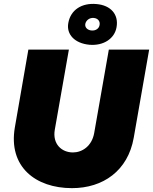

<svg xmlns="http://www.w3.org/2000/svg" viewBox="-20 -957 793 995"><path d="M353 18C514 18 643 -72 673 -243L753 -700H544L468 -267C456 -200 406 -167 358 -167C300 -167 251 -210 264 -285L337 -700H127L57 -297C22 -93 164 18 353 18ZM444 -725C517 -719 574 -757 584 -816C596 -883 553 -930 480 -936C404 -943 346 -906 334 -838C323 -779 367 -732 444 -725ZM454 -799C433 -801 419 -815 422 -833C426 -852 444 -866 466 -864C488 -862 500 -846 496 -827C493 -809 476 -797 454 -799Z"/></svg>

Font: Fixel Display Black
Style: Italic
Weight: 900
Italic angle: -10°
Designer: AlfaBravo + MacPaw
Foundry: Kyrylo Tkachov, Marchela Mozhyna, Serhii Makarenko, Maria Weinstein, Zakhar Kryvoshyya
Version: Version 1.210;Glyphs 3.2 (3217)